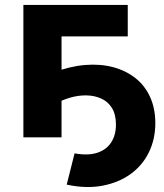

<svg xmlns="http://www.w3.org/2000/svg" viewBox="-20 -558 667 780"><path d="M75 0V-538H499V-410H195L230 -446V0ZM251 192 283 65Q338 75 375.5 62.5Q413 50 432 20Q451 -10 451 -51Q451 -93 435 -119Q419 -145 391.5 -157.5Q364 -170 331 -170.5Q298 -171 264 -161Q230 -151 200 -134L196 -263Q264 -289 326 -294Q388 -299 440 -285Q492 -271 530.5 -240.5Q569 -210 590 -163.5Q611 -117 611 -58Q611 7 585 60.5Q559 114 510.5 149Q462 184 396 196.5Q330 209 251 192Z"/></svg>

Font: MOST Montserrat
Style: Bold
Weight: 700
Designer: Julieta Ulanovsky
Foundry: Julieta Ulanovsky
Version: Version 8.000;March 11, 2024;FontCreator 15.0.0.2926 64-bit